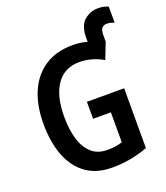

<svg xmlns="http://www.w3.org/2000/svg" viewBox="-157 -979 944 1095"><g transform="rotate(-20 314.5 -431.0)"><path d="M568 -872Q589 -872 605 -868Q621 -864 629 -859V-762Q623 -765 610.5 -768.5Q598 -772 584 -772Q566 -772 555 -760.5Q544 -749 544 -718V-678L506 -580Q473 -599 437 -609.5Q401 -620 362 -620Q272 -620 223.5 -551Q175 -482 175 -356Q175 -279 192.5 -220Q210 -161 247 -127.5Q284 -94 344 -94Q371 -94 393 -97.5Q415 -101 434 -107V-289H326V-392H552V-29Q501 -10 447.5 0Q394 10 334 10Q240 10 177 -35.5Q114 -81 82 -163.5Q50 -246 50 -359Q50 -469 85.5 -551Q121 -633 190 -678.5Q259 -724 360 -724Q405 -724 447 -712V-737Q447 -809 483 -840.5Q519 -872 568 -872Z"/></g></svg>

Font: Noto Sans Condensed SemiBold
Style: Regular
Weight: 600
Width: 3
Designer: Monotype Design Team
Foundry: Monotype Imaging Inc.
Version: Version 2.013; ttfautohint (v1.8.4.7-5d5b)